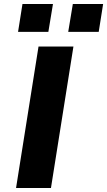

<svg xmlns="http://www.w3.org/2000/svg" viewBox="-20 -937 534 957"><path d="M60 0 172 -705H346L234 0ZM320 -778 343 -917H494L472 -778ZM70 -778 92 -917H244L221 -778Z"/></svg>

Font: Nunito Sans 7pt SemiExpanded ExtraBold
Style: Italic
Weight: 800
Width: 6
Italic angle: -9°
Designer: Vernon Adams
Foundry: Vernon Adams
Version: Version 3.101;gftools[0.9.27]